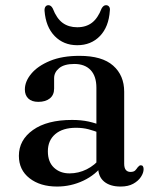

<svg xmlns="http://www.w3.org/2000/svg" viewBox="-20 -690 582 722"><path d="M349 -61.5V-71.5L342.5 -74.5V-360Q342.5 -403.5 320.8 -426.5Q299 -449.5 259.5 -449.5Q221.5 -449.5 202.5 -433.8Q183.5 -418 183.5 -396V-357Q183.5 -333 167.5 -320Q151.5 -307 124 -307Q99.5 -307 86.5 -319.5Q73.5 -332 73.5 -353.5Q73.5 -384 97.8 -413Q122 -442 167.8 -461Q213.5 -480 279 -480Q364 -480 405.5 -443.2Q447 -406.5 447 -345V-74.5Q447 -58.5 453.2 -51Q459.5 -43.5 470.5 -43.5Q483 -43.5 488.5 -49.2Q494 -55 497.5 -60.5Q500.5 -63.5 503 -66Q505.5 -68.5 509.5 -68.5Q515 -68.5 517.5 -64.5Q520 -60.5 520 -54Q520 -40 510 -24.8Q500 -9.5 481 1Q462 11.5 433.5 11.5Q394 11.5 371.5 -7.2Q349 -26 349 -61.5ZM51 -104Q51 -163.5 104 -201.2Q157 -239 251 -239Q285.5 -239 313.8 -232.8Q342 -226.5 364 -216.5L356 -189.5Q335 -198 313.2 -203.8Q291.5 -209.5 266 -209.5Q216 -209.5 188 -185.8Q160 -162 160 -121Q160 -81 183 -59.5Q206 -38 241.5 -38Q275 -38 305.8 -53.2Q336.5 -68.5 359 -96.5L369.5 -73Q340 -32.5 293.2 -10.5Q246.5 11.5 194.5 11.5Q131 11.5 91 -19.8Q51 -51 51 -104ZM270.5 -587.5Q303.5 -587.5 325.8 -604.5Q348 -621.5 362 -658Q369 -670.5 378.5 -670.5Q386 -670.5 390.2 -665Q394.5 -659.5 393 -649.5Q389 -589 355.8 -554.5Q322.5 -520 270.5 -520Q219 -520 185.5 -554.5Q152 -589 147.5 -649.5Q147 -659.5 151 -665Q155 -670.5 162 -670.5Q172 -670.5 178.5 -658Q193 -620.5 215.5 -604Q238 -587.5 270.5 -587.5Z"/></svg>

Font: Fraunces 12pt
Style: Regular
Weight: 400
Version: Version 1.000;[b76b70a41]